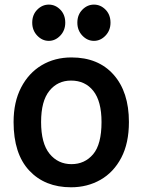

<svg xmlns="http://www.w3.org/2000/svg" viewBox="-20 -806 620 834"><path d="M288.5 7.5Q175 7.5 107 -65.2Q39 -138 39 -276Q39 -363 71.8 -426Q104.5 -489 161.2 -522.8Q218 -556.5 290.5 -556.5Q407 -556.5 473.5 -481.5Q540 -406.5 540 -276Q540 -184 506.8 -120.8Q473.5 -57.5 416.5 -25Q359.5 7.5 288.5 7.5ZM290.5 -93Q348 -93 384.5 -136Q421 -179 421 -276Q421 -366 385.5 -411Q350 -456 288.5 -456Q230.5 -456 194.5 -411.5Q158.5 -367 158.5 -276Q158.5 -183.5 195.2 -138.2Q232 -93 290.5 -93ZM192 -628.5Q163.5 -628.5 141.8 -651.2Q120 -674 120 -707.5Q120 -742 141.8 -764Q163.5 -786 192 -786Q220.5 -786 242 -764Q263.5 -742 263.5 -707.5Q263.5 -674 241.8 -651.2Q220 -628.5 192 -628.5ZM388 -628.5Q359.5 -628.5 337.8 -651.2Q316 -674 316 -707.5Q316 -742 337.8 -764Q359.5 -786 388 -786Q417 -786 438.5 -764Q460 -742 460 -707.5Q460 -674 438.2 -651.2Q416.5 -628.5 388 -628.5Z"/></svg>

Font: Spline Sans Medium
Style: Regular
Weight: 500
Designer: Eben Sorkin, Mirko Velimirovic
Foundry: Sorkin Type
Version: Version 1.000; ttfautohint (v1.8.3)